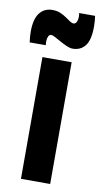

<svg xmlns="http://www.w3.org/2000/svg" viewBox="-131 -804 445 845"><g transform="rotate(10 91.0 -381.5)"><path d="M26.5 0V-544H157.1V0ZM-40 -598Q-42 -610.8 -42.8 -623.3Q-43.6 -635.8 -43.6 -646.2Q-43.6 -701.6 -22.9 -728.8Q-2.2 -756 34.8 -756Q54.4 -756 69.7 -749.6Q85 -743.2 97 -734.8Q109 -726.4 118.4 -720Q127.8 -713.6 135 -713.6Q141.8 -713.6 145.8 -718.4Q149.8 -723.2 151.7 -730.6Q153.6 -738 153.6 -745.6Q153.6 -750 153.3 -754.8Q153 -759.6 151.8 -763H223.2Q225.2 -750.6 226 -738.4Q226.8 -726.2 226.8 -714.8Q226.8 -655.4 206.4 -629.5Q186 -603.6 150.4 -603.6Q138.6 -603.6 123.5 -610.3Q108.4 -617 93.7 -625.1Q79 -633.2 66.9 -639.9Q54.8 -646.6 49.2 -646.6Q39.6 -646.6 35.7 -638.2Q31.8 -629.8 31 -619Q30.6 -612.4 31 -607.1Q31.4 -601.8 32 -598Z"/></g></svg>

Font: Georama ExtraCondensed Thin
Style: Regular
Weight: 100
Width: 2
Designer: Jean-Baptiste Levee
Foundry: Production Type
Version: Version 1.001